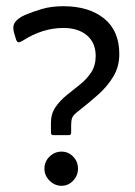

<svg xmlns="http://www.w3.org/2000/svg" viewBox="-20 -587 433 618"><path d="M144 -160V-192Q144 -221 158.5 -242Q173 -263 194.5 -280.5Q216 -298 237.5 -315Q259 -332 273.5 -354Q288 -376 288 -407Q288 -449 260 -473Q232 -497 184 -497Q117 -497 53 -456Q45 -451 40 -451Q35 -451 32 -459L26 -479Q19 -500 27.5 -514Q36 -528 61 -539Q87 -550 116.5 -558.5Q146 -567 184 -567Q266 -567 315 -527.5Q364 -488 364 -413Q364 -373 345 -341Q326 -309 295.5 -282Q265 -255 228 -226Q215 -216 212 -207Q209 -198 209 -183V-160Q209 -152 201 -152H152Q144 -152 144 -160ZM178 -99Q200 -99 215.5 -83Q231 -67 231 -44Q231 -22 215.5 -5.5Q200 11 178 11Q156 11 139.5 -5.5Q123 -22 123 -44Q123 -67 139.5 -83Q156 -99 178 -99Z"/></svg>

Font: Zain
Style: Regular
Weight: 400
Designer: Zain,Boutros
Foundry: Mobile Telecommunications Company (Zain), 2024
Version: Version 1.51; ttfautohint (v1.8.4)